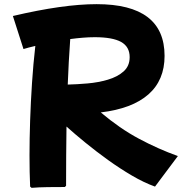

<svg xmlns="http://www.w3.org/2000/svg" viewBox="-20 -829 910 924"><path d="M125 69Q122 1 122 -81Q122 -160 125 -249Q128 -338 134 -429.5Q140 -521 150 -608Q134 -604 119.5 -600.5Q105 -597 93 -593L42 -752Q284 -809 445 -809Q772 -809 772 -560Q772 -443 694 -374.5Q616 -306 465 -288Q556 -211 648.5 -161.5Q741 -112 836 -78L726 69Q673 50 615 16Q557 -18 500 -59Q443 -100 391.5 -142Q340 -184 300 -220Q299 -151 298.5 -80.5Q298 -10 298 65L292 71Q254 71 210.5 71.5Q167 72 132 75ZM436 -650Q408 -650 378 -647.5Q348 -645 318 -641Q314 -585 311 -530.5Q308 -476 306 -422Q350 -423 401.5 -427.5Q453 -432 499 -445.5Q545 -459 574.5 -485Q604 -511 604 -554Q604 -604 563 -627Q522 -650 436 -650Z"/></svg>

Font: Mochiy Pop P One
Style: Regular
Weight: 400
Designer: FONTDASU
Foundry: FONTDASU / Google Inc. / Adobe
Version: Version 2.000